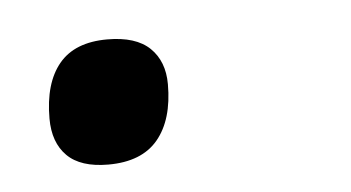

<svg xmlns="http://www.w3.org/2000/svg" viewBox="-27 -131 366 200"><g transform="rotate(-5 156.5 -31.0)"><path d="M80 34Q51 34 37 20Q23 6 23 -19Q23 -56 39.5 -76Q56 -96 90 -96Q120 -96 134.5 -82Q149 -68 149 -44Q149 -7 132 13.5Q115 34 80 34Z"/></g></svg>

Font: Playwrite NZ
Style: Regular
Weight: 400
Designer: Veronika Burian, José Scaglione
Foundry: TypeTogether
Version: Version 1.002